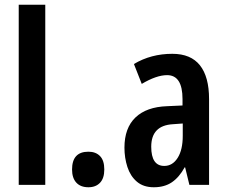

<svg xmlns="http://www.w3.org/2000/svg" viewBox="-20 -780 960 810"><path d="M171 0H59V-760H171Z M284 -65Q284 -140 353 -140Q384 -140 402 -121.5Q420 -103 420 -65Q420 -28 402 -9Q384 10 353 10Q320 10 302 -9.5Q284 -29 284 -65Z M707 -553Q785 -553 823.5 -504.5Q862 -456 862 -362V0H779L761 -74H759Q736 -32 705 -11Q674 10 629 10Q585 10 557.5 -13.5Q530 -37 517.5 -75.5Q505 -114 505 -157Q505 -240 551.5 -284.5Q598 -329 685 -332L750 -335V-362Q750 -463 685 -463Q640 -463 578 -426L545 -510Q617 -553 707 -553ZM710 -256Q618 -251 618 -161Q618 -80 673 -80Q708 -80 729.5 -114Q751 -148 751 -207V-259Z"/></svg>

Font: Noto Sans Thai Looped ExtraCondensed SemiBold
Style: Regular
Weight: 600
Width: 2
Designer: Sasikarn Vongin, Ben Mitchell
Foundry: The Fontpad Ltd
Version: Version 1.001; ttfautohint (v1.8.4.7-5d5b)